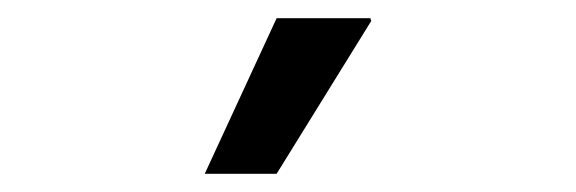

<svg xmlns="http://www.w3.org/2000/svg" viewBox="-20 -779 633 211"><path d="M205 -588 284 -759H387L388 -756L284 -588Z"/></svg>

Font: Chivo Medium
Style: Regular
Weight: 500
Designer: Hector Gatti
Foundry: Omnibus-Type
Version: Version 2.002